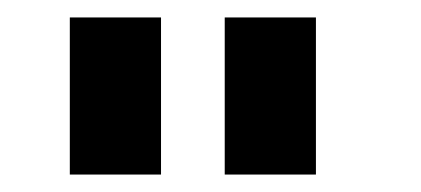

<svg xmlns="http://www.w3.org/2000/svg" viewBox="-20 -740 482 220"><path d="M164.5 -540V-720H60V-540ZM342 -540V-720H237.5V-540Z"/></svg>

Font: Manrope SemiBold
Style: Regular
Weight: 600
Designer: Mikhail Sharanda
Foundry: Mikhail Sharanda
Version: Version 4.505